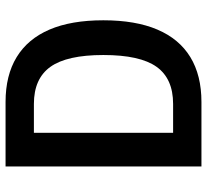

<svg xmlns="http://www.w3.org/2000/svg" viewBox="-47 -698 745 691"><g transform="rotate(-90 325.5 -352.5)"><path d="M72 0V-705H304Q400 -705 465.5 -665Q531 -625 564.5 -547Q598 -469 598 -353Q598 -237 564.5 -158.5Q531 -80 465.5 -40Q400 0 304 0ZM193 -102H297Q388 -102 430.5 -161.5Q473 -221 473 -353Q473 -484 430.5 -543.5Q388 -603 297 -603H193Z"/></g></svg>

Font: Nunito Sans 10pt Condensed
Style: Bold
Weight: 700
Width: 3
Designer: Vernon Adams
Foundry: Vernon Adams
Version: Version 3.101;gftools[0.9.27]